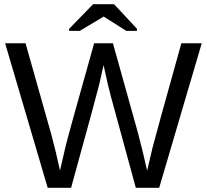

<svg xmlns="http://www.w3.org/2000/svg" viewBox="-20 -894 984 914"><path d="M737.8 0H626.5L507.3 -437Q495.6 -478 473.1 -584Q460.4 -527.3 451.7 -489.3Q442.9 -451.2 318.4 0H207L4.4 -688H101.6L225.1 -251Q247.1 -168.9 265.6 -82Q277.3 -135.7 292.7 -199.2Q308.1 -262.7 428.2 -688H517.6L637.2 -259.8Q664.6 -154.8 680.2 -82L684.6 -99.1Q697.8 -155.3 706.1 -190.7Q714.4 -226.1 843.3 -688H940.4ZM632.3 -756.8V-747.1H581.1L474.1 -814.9H473.1L359.9 -747.1H309.1V-756.8L423.3 -874H522.9Z"/></svg>

Font: Liberation Sans
Style: Regular
Weight: 400
Designer: Steve Matteson
Foundry: Ascender Corporation
Version: Version 2.00.1